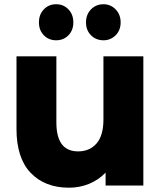

<svg xmlns="http://www.w3.org/2000/svg" viewBox="-20 -863 747 893"><path d="M161.1 -758.9Q161.1 -795.6 183.9 -819.4Q206.7 -843.3 241.1 -843.3Q275.6 -843.3 298.3 -819.4Q321.1 -795.6 321.1 -758.9Q321.1 -722.2 298.3 -698.9Q275.6 -675.6 241.1 -675.6Q206.7 -675.6 183.9 -698.9Q161.1 -722.2 161.1 -758.9ZM380 -758.9Q380 -795.6 403.3 -819.4Q426.7 -843.3 461.1 -843.3Q494.4 -843.3 517.8 -819.4Q541.1 -795.6 541.1 -758.9Q541.1 -722.2 517.8 -698.9Q494.4 -675.6 461.1 -675.6Q426.7 -675.6 403.3 -698.9Q380 -722.2 380 -758.9ZM646.7 0H471.1V-60Q437.8 -25.6 393.9 -7.8Q350 10 301.1 10Q188.9 10 122.8 -58.9Q56.7 -127.8 56.7 -263.3V-601.1H242.2V-293.3Q242.2 -158.9 343.3 -158.9Q396.7 -158.9 428.9 -195.6Q461.1 -232.2 461.1 -307.8V-601.1H646.7Z"/></svg>

Font: Paperlogy 9 Black
Style: Regular
Weight: 900
Designer: redesigned by Lee Juim, glyphs from Gmarket Sans & Montserrat
Foundry: PT&
Version: Version 1.001